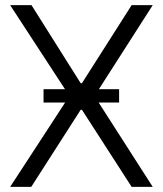

<svg xmlns="http://www.w3.org/2000/svg" viewBox="-20 -727 634 747"><path d="M293.9 -403.3H298.8L492.2 -707H574.2L364.7 -379.9H443.4V-328.1H363.8L574.2 0H492.2L298.8 -299.8H293.9L101.6 0H19.5L233.4 -328.1H149.4V-379.9H232.9L19.5 -707H102.5Z"/></svg>

Font: Pretendard Light
Style: Regular
Weight: 300
Designer: Base glyphs from Inter by Rasmus Andersson; Hangeul glyphs from Noto Sans CJK(Source Han Sans) by Jang Soo-young and Kan
Foundry: Kil Hyung-jin
Version: Version 1.309